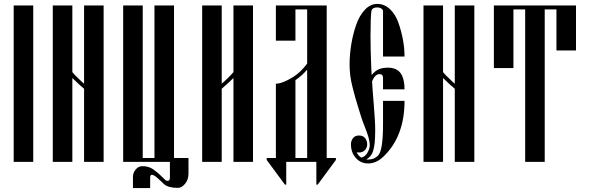

<svg xmlns="http://www.w3.org/2000/svg" viewBox="-20 -828 3016 982"><path d="M150 0H50V-800H150Z M350 0H250V-800H350V-459Q363 -443 387 -421Q402 -406 410 -400V-800H510V0H410V-374Q388 -392 350 -429Z M890 133Q841 133 819 114Q815 110 804.5 100Q794 90 786 83Q767 66 756 66Q748 66 748 83V134H660V75Q660 56 674 39Q688 22 707 22Q715 22 721.5 22.5Q728 23 734.5 25Q741 27 745.5 28.5Q750 30 756 33.5Q762 37 765 39Q768 41 774 46Q780 51 782.5 52.5Q785 54 791.5 60Q798 66 800 68Q805 72 813.5 81Q822 90 826 93Q831 97 838 97Q849 97 849 80V0H610V-800H710V-20H770V-800H870V-20H944V60Q944 91 926.5 112Q909 133 890 133Z M1114 -400Q1145 -426 1174 -459V-800H1274V0H1174V-429L1151 -407Q1126 -384 1114 -374V0H1014V-800H1114Z M1491 -620H1391V-800H1651V-20H1698V-10L1605 116H1598V0H1444V116H1437L1344 -10V-20H1391V-400Q1424 -400 1479 -434Q1519 -459 1551 -503V-780H1491ZM1551 -20V-472Q1526 -442 1491 -418V-20Z M1921 -449Q1898 -449 1883 -412Q1884 -385 1891.5 -296.5Q1899 -208 1899 -161Q1899 -87 1888 -55Q1880 -28 1853 -12H1863Q1895 -12 1915 -34Q1939 -61 1939 -191V-312H2049Q2049 -129 1940 -26Q1904 8 1863 8Q1825 8 1800 -20Q1775 -48 1775 -90Q1775 -108 1785.5 -121.5Q1796 -135 1816 -135Q1837 -135 1847.5 -121.5Q1858 -108 1858 -90Q1858 -72 1846 -60Q1834 -48 1816 -48Q1808 -48 1804 -49Q1812 -32 1828 -22Q1847 -26 1859 -46.5Q1871 -67 1871 -84Q1871 -104 1864.5 -126.5Q1858 -149 1845.5 -180Q1833 -211 1828 -228Q1827 -231 1815 -269.5Q1803 -308 1798 -326Q1793 -344 1784 -378.5Q1775 -413 1771.5 -441.5Q1768 -470 1768 -497Q1768 -548 1776.5 -600.5Q1785 -653 1801.5 -700.5Q1818 -748 1846 -778Q1874 -808 1910 -808Q1946 -808 1974.5 -781Q2003 -754 2018 -711Q2033 -668 2041 -624.5Q2049 -581 2049 -539H1939V-775Q1930 -790 1909 -790Q1886 -790 1880 -775Q1875 -742 1875 -644Q1875 -577 1879 -477Q1879 -466 1881 -444Q1889 -454 1896 -460Q1921 -482 1963 -482Q2017 -482 2036 -442Q2049 -415 2049 -371H1939V-430Q1939 -449 1921 -449Z M2246 0H2146V-800H2246V-459Q2259 -443 2283 -421Q2298 -406 2306 -400V-800H2406V0H2306V-374Q2284 -392 2246 -429Z M2666 0V-780H2606V-480H2506V-800H2926V-570H2826V-780H2766V0Z"/></svg>

Font: Oglavie Unicode
Style: Normal
Weight: 400
Version: Version 1.1